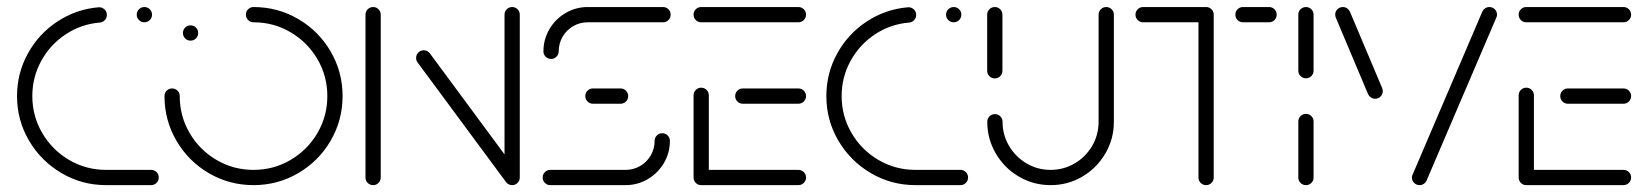

<svg xmlns="http://www.w3.org/2000/svg" viewBox="-20 -539 4799 559"><path d="M29.6 -259.3Q29.6 -325.9 61.1 -383.1Q92.6 -440.4 147 -476.3Q201.5 -512.2 267 -517.8Q276.7 -518.5 283.9 -512Q291.1 -505.6 291.1 -495.6Q291.1 -486.7 285.2 -480.4Q279.3 -474.1 270.7 -473.3Q216.3 -468.9 171.3 -439.1Q126.3 -409.3 100.2 -361.9Q74.1 -314.4 74.1 -259.3Q74.1 -201.1 103 -151.7Q131.9 -102.2 181.3 -73.3Q230.7 -44.4 288.9 -44.4H420Q429.3 -44.4 435.7 -38Q442.2 -31.5 442.2 -22.2Q442.2 -13 435.7 -6.5Q429.3 0 420 0H288.9Q218.5 0 159.1 -35Q99.6 -70 64.6 -129.4Q29.6 -188.9 29.6 -259.3ZM378.1 -496.3Q378.1 -505.6 384.6 -512Q391.1 -518.5 400.4 -518.5Q409.6 -518.5 416.1 -512Q422.6 -505.6 422.6 -496.3Q422.6 -487 416.1 -480.6Q409.6 -474.1 400.4 -474.1Q391.1 -474.1 384.6 -480.6Q378.1 -487 378.1 -496.3Z M512.6 -443Q512.6 -452.2 519.1 -458.7Q525.6 -465.2 534.8 -465.2Q544.1 -465.2 550.6 -458.7Q557 -452.2 557 -443Q557 -433.7 550.6 -427.2Q544.1 -420.7 534.8 -420.7Q525.6 -420.7 519.1 -427.2Q512.6 -433.7 512.6 -443ZM695.9 -496.3Q695.9 -505.6 702.4 -512Q708.9 -518.5 718.1 -518.5Q788.5 -518.5 848.1 -483.7Q907.8 -448.9 942.6 -389.3Q977.4 -329.6 977.4 -259.3Q977.4 -188.9 942.6 -129.3Q907.8 -69.6 848.1 -34.8Q788.5 0 718.1 0Q647.8 0 588.1 -34.8Q528.5 -69.6 493.7 -129.3Q458.9 -188.9 458.9 -259.3Q458.9 -268.5 465.4 -275Q471.9 -281.5 481.1 -281.5Q490.4 -281.5 496.9 -275Q503.3 -268.5 503.3 -259.3Q503.3 -200.7 532.2 -151.5Q561.1 -102.2 610.4 -73.3Q659.6 -44.4 718.1 -44.4Q776.7 -44.4 825.9 -73.3Q875.2 -102.2 904.1 -151.5Q933 -200.7 933 -259.3Q933 -317.8 904.1 -367Q875.2 -416.3 825.9 -445.2Q776.7 -474.1 718.1 -474.1Q708.9 -474.1 702.4 -480.6Q695.9 -487 695.9 -496.3Z M1066.3 0Q1057 0 1050.6 -6.5Q1044.1 -13 1044.1 -22.2V-496.3Q1044.1 -505.6 1050.6 -512Q1057 -518.5 1066.3 -518.5Q1075.6 -518.5 1082 -512Q1088.5 -505.6 1088.5 -496.3V-22.2Q1088.5 -13 1082 -6.5Q1075.6 0 1066.3 0ZM1191.5 -370.4Q1191.5 -379.6 1198 -386.1Q1204.4 -392.6 1213.7 -392.6Q1224.4 -392.6 1231.5 -383.7L1489.6 -34.4L1454.1 -7.8L1195.9 -357Q1191.5 -362.6 1191.5 -370.4ZM1471.1 0Q1461.9 0 1455.4 -6.5Q1448.9 -13 1448.9 -22.2V-496.3Q1448.9 -505.6 1455.4 -512Q1461.9 -518.5 1471.1 -518.5Q1480.4 -518.5 1486.9 -512Q1493.3 -505.6 1493.3 -496.3V-22.2Q1493.3 -13 1486.9 -6.5Q1480.4 0 1471.1 0Z M1908.1 -151.1Q1917.4 -151.1 1923.9 -144.6Q1930.4 -138.1 1930.4 -128.9Q1930.4 -94.1 1913 -64.4Q1895.6 -34.8 1865.9 -17.4Q1836.3 0 1801.5 0H1582.2Q1573 0 1566.5 -6.5Q1560 -13 1560 -22.2Q1560 -31.5 1566.5 -38Q1573 -44.4 1582.2 -44.4H1801.5Q1824.4 -44.4 1843.9 -55.7Q1863.3 -67 1874.6 -86.5Q1885.9 -105.9 1885.9 -128.9Q1885.9 -138.1 1892.4 -144.6Q1898.9 -151.1 1908.1 -151.1ZM1808.9 -259.3Q1808.9 -250 1802.4 -243.5Q1795.9 -237 1786.7 -237H1706.3Q1697 -237 1690.6 -243.5Q1684.1 -250 1684.1 -259.3Q1684.1 -268.5 1690.6 -275Q1697 -281.5 1706.3 -281.5H1786.7Q1795.9 -281.5 1802.4 -275Q1808.9 -268.5 1808.9 -259.3ZM1584.4 -367.4Q1575.2 -367.4 1568.7 -373.9Q1562.2 -380.4 1562.2 -389.6Q1562.2 -424.4 1579.6 -454.1Q1597 -483.7 1626.7 -501.1Q1656.3 -518.5 1691.1 -518.5H1910.4Q1919.6 -518.5 1926.1 -512Q1932.6 -505.6 1932.6 -496.3Q1932.6 -487 1926.1 -480.6Q1919.6 -474.1 1910.4 -474.1H1691.1Q1668.1 -474.1 1648.7 -462.8Q1629.3 -451.5 1618 -432Q1606.7 -412.6 1606.7 -389.6Q1606.7 -380.4 1600.2 -373.9Q1593.7 -367.4 1584.4 -367.4Z M1999.3 -22.2V-261.5Q1999.3 -270.7 2005.7 -277.2Q2012.2 -283.7 2021.5 -283.7Q2030.7 -283.7 2037.2 -277.2Q2043.7 -270.7 2043.7 -261.5V-22.2ZM2326.7 -22.2Q2326.7 -13 2320.2 -6.5Q2313.7 0 2304.4 0H2021.5Q2012.2 0 2005.7 -6.5Q1999.3 -13 1999.3 -22.2Q1999.3 -31.5 2005.7 -38Q2012.2 -44.4 2021.5 -44.4H2304.4Q2313.7 -44.4 2320.2 -38Q2326.7 -31.5 2326.7 -22.2ZM2120.4 -259.3Q2120.4 -268.5 2126.9 -275Q2133.3 -281.5 2142.6 -281.5H2304.4Q2313.7 -281.5 2320.2 -275Q2326.7 -268.5 2326.7 -259.3Q2326.7 -250 2320.2 -243.5Q2313.7 -237 2304.4 -237H2142.6Q2133.3 -237 2126.9 -243.5Q2120.4 -250 2120.4 -259.3ZM1999.3 -496.3Q1999.3 -505.6 2005.7 -512Q2012.2 -518.5 2021.5 -518.5H2304.4Q2313.7 -518.5 2320.2 -512Q2326.7 -505.6 2326.7 -496.3Q2326.7 -487 2320.2 -480.6Q2313.7 -474.1 2304.4 -474.1H2021.5Q2012.2 -474.1 2005.7 -480.6Q1999.3 -487 1999.3 -496.3Z M2385.9 -259.3Q2385.9 -325.9 2417.4 -383.1Q2448.9 -440.4 2503.3 -476.3Q2557.8 -512.2 2623.3 -517.8Q2633 -518.5 2640.2 -512Q2647.4 -505.6 2647.4 -495.6Q2647.4 -486.7 2641.5 -480.4Q2635.6 -474.1 2627 -473.3Q2572.6 -468.9 2527.6 -439.1Q2482.6 -409.3 2456.5 -361.9Q2430.4 -314.4 2430.4 -259.3Q2430.4 -201.1 2459.3 -151.7Q2488.1 -102.2 2537.6 -73.3Q2587 -44.4 2645.2 -44.4H2776.3Q2785.6 -44.4 2792 -38Q2798.5 -31.5 2798.5 -22.2Q2798.5 -13 2792 -6.5Q2785.6 0 2776.3 0H2645.2Q2574.8 0 2515.4 -35Q2455.9 -70 2420.9 -129.4Q2385.9 -188.9 2385.9 -259.3ZM2734.4 -496.3Q2734.4 -505.6 2740.9 -512Q2747.4 -518.5 2756.7 -518.5Q2765.9 -518.5 2772.4 -512Q2778.9 -505.6 2778.9 -496.3Q2778.9 -487 2772.4 -480.6Q2765.9 -474.1 2756.7 -474.1Q2747.4 -474.1 2740.9 -480.6Q2734.4 -487 2734.4 -496.3Z M2876.3 -310.7Q2867 -310.7 2860.6 -317.2Q2854.1 -323.7 2854.1 -333V-496.3Q2854.1 -505.6 2860.6 -512Q2867 -518.5 2876.3 -518.5Q2885.6 -518.5 2892 -512Q2898.5 -505.6 2898.5 -496.3V-333Q2898.5 -323.7 2892 -317.2Q2885.6 -310.7 2876.3 -310.7ZM3200.7 -518.5Q3210 -518.5 3216.5 -512Q3223 -505.6 3223 -496.3V-184.4Q3223 -134.4 3198.1 -92Q3173.3 -49.6 3131.1 -24.8Q3088.9 0 3038.9 0Q2988.9 0 2946.5 -24.8Q2904.1 -49.6 2879.3 -92Q2854.4 -134.4 2854.4 -184.4Q2854.4 -193.7 2860.9 -200.2Q2867.4 -206.7 2876.7 -206.7Q2885.9 -206.7 2892.4 -200.2Q2898.9 -193.7 2898.9 -184.4Q2898.9 -146.3 2917.8 -114.3Q2936.7 -82.2 2968.7 -63.3Q3000.7 -44.4 3038.9 -44.4Q3076.7 -44.4 3108.9 -63.3Q3141.1 -82.2 3159.8 -114.3Q3178.5 -146.3 3178.5 -184.4V-496.3Q3178.5 -505.6 3185 -512Q3191.5 -518.5 3200.7 -518.5Z M3513.7 -498.5V-22.2Q3513.7 -13 3507.2 -6.5Q3500.7 0 3491.5 0Q3482.2 0 3475.7 -6.5Q3469.3 -13 3469.3 -22.2V-498.5ZM3285.9 -496.3Q3285.9 -505.6 3292.4 -512Q3298.9 -518.5 3308.1 -518.5H3491.5Q3500.7 -518.5 3507.2 -512Q3513.7 -505.6 3513.7 -496.3Q3513.7 -487 3507.2 -480.6Q3500.7 -474.1 3491.5 -474.1H3308.1Q3298.9 -474.1 3292.4 -480.6Q3285.9 -487 3285.9 -496.3ZM3576.7 -496.3Q3576.7 -505.6 3583.1 -512Q3589.6 -518.5 3598.9 -518.5H3674.8Q3684.1 -518.5 3690.6 -512Q3697 -505.6 3697 -496.3Q3697 -487 3690.6 -480.6Q3684.1 -474.1 3674.8 -474.1H3598.9Q3589.6 -474.1 3583.1 -480.6Q3576.7 -487 3576.7 -496.3Z M3782.2 0Q3773 0 3766.5 -6.5Q3760 -13 3760 -22.2V-185.2Q3760 -194.4 3766.5 -200.9Q3773 -207.4 3782.2 -207.4Q3791.5 -207.4 3798 -200.9Q3804.4 -194.4 3804.4 -185.2V-22.2Q3804.4 -13 3798 -6.5Q3791.5 0 3782.2 0ZM3782.2 -311.1Q3773 -311.1 3766.5 -317.6Q3760 -324.1 3760 -333.3V-496.3Q3760 -505.6 3766.5 -512Q3773 -518.5 3782.2 -518.5Q3791.5 -518.5 3798 -512Q3804.4 -505.6 3804.4 -496.3V-333.3Q3804.4 -324.1 3798 -317.6Q3791.5 -311.1 3782.2 -311.1Z M4005.9 -273.7Q4005.9 -264.4 3999.4 -258Q3993 -251.5 3983.7 -251.5Q3977 -251.5 3971.7 -255Q3966.3 -258.5 3963.3 -264.4L3869.3 -487.4Q3867.4 -491.9 3867.4 -496.3Q3867.4 -505.6 3873.9 -512Q3880.4 -518.5 3889.6 -518.5Q3896.3 -518.5 3901.7 -515Q3907 -511.5 3910 -505.6L4004.1 -282.6Q4005.9 -278.1 4005.9 -273.7ZM4113 0Q4103.7 0 4097.2 -6.5Q4090.7 -13 4090.7 -22.2Q4090.7 -27.4 4093 -31.1L4295.9 -505.6Q4298.9 -511.5 4304.3 -515Q4309.6 -518.5 4316.3 -518.5Q4325.6 -518.5 4332 -512Q4338.5 -505.6 4338.5 -496.3Q4338.5 -491.5 4336.3 -487.4L4133.3 -13Q4130.4 -7 4125 -3.5Q4119.6 0 4113 0Z M4401.5 -22.2V-261.5Q4401.5 -270.7 4408 -277.2Q4414.4 -283.7 4423.7 -283.7Q4433 -283.7 4439.4 -277.2Q4445.9 -270.7 4445.9 -261.5V-22.2ZM4728.9 -22.2Q4728.9 -13 4722.4 -6.5Q4715.9 0 4706.7 0H4423.7Q4414.4 0 4408 -6.5Q4401.5 -13 4401.5 -22.2Q4401.5 -31.5 4408 -38Q4414.4 -44.4 4423.7 -44.4H4706.7Q4715.9 -44.4 4722.4 -38Q4728.9 -31.5 4728.9 -22.2ZM4522.6 -259.3Q4522.6 -268.5 4529.1 -275Q4535.6 -281.5 4544.8 -281.5H4706.7Q4715.9 -281.5 4722.4 -275Q4728.9 -268.5 4728.9 -259.3Q4728.9 -250 4722.4 -243.5Q4715.9 -237 4706.7 -237H4544.8Q4535.6 -237 4529.1 -243.5Q4522.6 -250 4522.6 -259.3ZM4401.5 -496.3Q4401.5 -505.6 4408 -512Q4414.4 -518.5 4423.7 -518.5H4706.7Q4715.9 -518.5 4722.4 -512Q4728.9 -505.6 4728.9 -496.3Q4728.9 -487 4722.4 -480.6Q4715.9 -474.1 4706.7 -474.1H4423.7Q4414.4 -474.1 4408 -480.6Q4401.5 -487 4401.5 -496.3Z"/></svg>

Font: 26F Galaxy Hebrew
Style: Regular
Weight: 400
Designer: C₂₉H₂₅N₃O₅
Version: Version 1.000